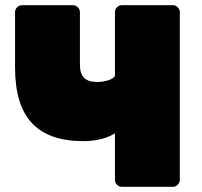

<svg xmlns="http://www.w3.org/2000/svg" viewBox="-20 -720 777 740"><path d="M450 0Q439 0 431 -8Q423 -16 423 -27V-206Q407 -196 388 -189.5Q369 -183 347.5 -179.5Q326 -176 301 -176Q169 -176 103.5 -245Q38 -314 38 -461V-673Q38 -684 46 -692Q54 -700 65 -700H261Q272 -700 280 -692Q288 -684 288 -673V-471Q288 -436 304 -420Q320 -404 355 -404Q366 -404 378 -406Q390 -408 400 -411.5Q410 -415 416.5 -420Q423 -425 423 -430V-673Q423 -684 431 -692Q439 -700 450 -700H646Q657 -700 665 -692Q673 -684 673 -673V-27Q673 -16 665 -8Q657 0 646 0Z"/></svg>

Font: Rubik Light Black
Style: Regular
Weight: 900
Version: Version 2.104